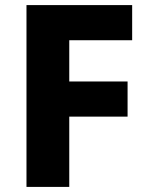

<svg xmlns="http://www.w3.org/2000/svg" viewBox="-20 -734 584 754"><path d="M252 0V-276H481V-414H252V-576H499V-714H84V0Z"/></svg>

Font: Noto Sans Bengali UI ExtraBold
Style: Regular
Weight: 800
Designer: Jelle Bosma - Monotype Design Team
Foundry: Monotype Imaging Inc.
Version: Version 2.003